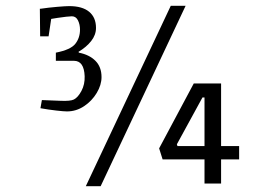

<svg xmlns="http://www.w3.org/2000/svg" viewBox="-20 -631 947 660"><path d="M275 9 567 -611H618L326 9ZM117 -601H120Q147 -605 176.5 -607.5Q206 -610 218 -610Q263 -610 286.5 -590.5Q310 -571 310 -535Q310 -511 293.5 -490Q277 -469 250 -453L251 -450Q287 -443 308 -422Q329 -401 329 -366Q329 -339 312.5 -311.5Q296 -284 269 -266Q242 -248 210 -248Q200 -248 173.5 -251Q147 -254 119 -259L124 -287Q155 -286 188.5 -284.5Q222 -283 234 -289Q248 -296 260 -318.5Q272 -341 271 -369Q269 -422 234 -422H172V-450Q223 -460 239 -480.5Q255 -501 255 -529Q255 -547 248 -561Q241 -575 227 -575Q222 -575 207.5 -573.5Q193 -572 177.5 -569.5Q162 -567 156 -566L147 -506H118ZM539 -83 527 -121 646 -344H740V-129H802V-83H740V0H683V-83ZM588 -135 590 -129H683V-296H676Z"/></svg>

Font: Grenze Gotisch Light
Style: Regular
Weight: 300
Designer: Renata Polastri
Foundry: Omnibus-Type
Version: Version 1.001